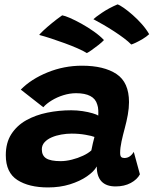

<svg xmlns="http://www.w3.org/2000/svg" viewBox="-20 -829 688 858"><path d="M194.8 8.6Q109.2 8.6 57.6 -24.6Q5.9 -57.8 5.9 -135.5Q5.9 -191.1 30.6 -229.6Q55.4 -268.1 97.2 -291.6Q139.1 -315 191.2 -325.6Q243.2 -336.2 298.1 -336.2Q324 -336.2 349.2 -332.4Q374.4 -328.5 393.4 -322.9Q412.5 -317.4 418.9 -312.2Q419.9 -320.8 419.2 -335.9Q418.6 -351 414.5 -362Q407.4 -387.4 383.6 -399.9Q359.8 -412.5 320.1 -412.5Q291.9 -412.5 263.2 -403.6Q234.5 -394.6 211.1 -380.2Q187.6 -365.9 173.5 -349.8L72.9 -428.6Q119.2 -475.8 192.7 -505.6Q266.1 -535.4 346.4 -535.4Q444.6 -535.4 500.6 -498.2Q556.5 -461.1 556.5 -372.6Q556.5 -346.2 551.1 -315.9Q545.6 -285.5 537.5 -255.8Q529.4 -226 523.1 -197.2Q516.9 -168.5 516.9 -145.9Q516.9 -131.9 521.8 -127.4Q526.6 -122.9 535.8 -122.9Q549.1 -122.9 559.6 -130.1Q570 -137.2 577.8 -150.4L605.2 -50.1Q593.2 -27 564.4 -11.4Q535.5 4.1 496.4 4.1Q454.9 4.1 433.6 -18.3Q412.4 -40.8 412.4 -85.2Q399.9 -62.5 368.5 -40.9Q337.1 -19.2 292.6 -5.3Q248 8.6 194.8 8.6ZM250.9 -108.9Q274.6 -108.9 301.2 -115.6Q327.8 -122.2 351.1 -133.2Q374.5 -144.1 388.2 -156.9Q391.4 -172.5 395 -188.9Q398.6 -205.2 402.1 -217Q392.1 -221.4 362.9 -226.6Q333.8 -231.9 300 -231.9Q277.5 -231.9 254.1 -227.8Q230.8 -223.8 210.9 -215.2Q191.1 -206.6 179 -193.2Q166.9 -179.9 166.9 -161.6Q166.9 -133.8 186.6 -121.3Q206.4 -108.9 250.9 -108.9ZM257.9 -760.5Q269 -758.9 292.5 -748.8Q316 -738.6 344.5 -722.8Q373 -707 399.9 -687.9Q426.8 -668.9 444.5 -649.9Q437.2 -641.6 421.1 -628.8Q404.9 -616 389.5 -605.2Q374.1 -594.4 368.1 -591.8Q353 -601.4 326.8 -612.9Q300.6 -624.4 269.4 -635.8Q238.2 -647.2 208.1 -657.1Q177.9 -666.9 155.1 -672.9Q159.4 -679 174.8 -693.4Q190.2 -707.9 212.4 -726Q234.5 -744.1 257.9 -760.5ZM505.2 -809.4Q515 -806.4 533.2 -793.7Q551.4 -781 572.8 -762.2Q594.2 -743.5 613.9 -721.2Q633.5 -699 646.6 -676.2Q634.4 -664.9 617.7 -654.9Q601 -645 586.8 -638.3Q572.6 -631.6 566.6 -630.1Q554.2 -642.9 534.1 -658.1Q514 -673.2 490.1 -688.8Q466.1 -704.4 441.9 -718.5Q417.8 -732.6 397.4 -743.2Q405.1 -751.2 435.5 -771.9Q465.9 -792.5 505.2 -809.4Z"/></svg>

Font: Grandstander Thin
Style: Italic
Weight: 100
Italic angle: -15°
Designer: Tyler Finck
Foundry: Etcetera Type Co
Version: Version 1.200